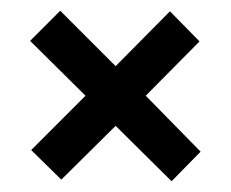

<svg xmlns="http://www.w3.org/2000/svg" viewBox="-20 -440 429 357"><path d="M299 -103 195 -206 94 -106 38 -161 139 -262 36 -364 92 -420 195 -317 296 -419 351 -363 251 -262 353 -158Z"/></svg>

Font: Alumni Sans Thin
Style: Bold
Weight: 700
Version: Version 1.018